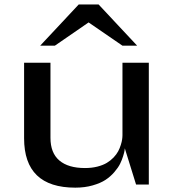

<svg xmlns="http://www.w3.org/2000/svg" viewBox="-20 -841 788 875"><path d="M338.9 -820.8H429.2L605 -632.8H538.1L383.8 -738.8L230 -632.8H163.1ZM210 -555.2V-212.9Q210 -144 250.5 -109.6Q291 -75.2 367.2 -75.2Q398.4 -75.2 424.1 -81.8Q449.7 -88.4 467 -98.9Q484.4 -109.4 497.8 -123.5Q511.2 -137.7 518.6 -151.6Q525.9 -165.5 530.5 -180.4Q535.2 -195.3 536.6 -205.8Q538.1 -216.3 538.1 -225.1V-555.2H658.2V0H600.1L548.8 -165Q548.3 -161.1 547.6 -154.8Q546.9 -148.4 541.3 -129.9Q535.6 -111.3 527.1 -94.2Q518.6 -77.1 501 -56.6Q483.4 -36.1 460.7 -21.2Q438 -6.3 402.3 3.9Q366.7 14.2 323.2 14.2Q89.8 14.2 89.8 -210.9V-555.2Z"/></svg>

Font: Sporting Grotesque
Style: Regular
Weight: 400
Designer: Lucas LE BIHAN
Foundry: Lucas LE BIHAN
Version: Version 2.001;PS 2.1;hotconv 1.0.88;makeotf.lib2.5.647800